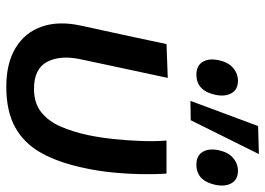

<svg xmlns="http://www.w3.org/2000/svg" viewBox="-136 -694 842 610"><g transform="rotate(90 285.0 -389.0)"><path d="M255.5 12Q181 12 132.2 -17.5Q83.5 -47 64.8 -100Q46 -153 61 -223Q65.5 -244.5 69.5 -262.8Q73.5 -281 77.5 -299Q90 -356.5 100 -402.8Q110 -449 120 -497L227.5 -501Q209.5 -417 194.2 -345.5Q179 -274 168.5 -225Q154.5 -160.5 176.2 -118.2Q198 -76 262.5 -76Q307.5 -76 336.2 -98.8Q365 -121.5 382 -160.5Q399 -199.5 409.5 -249Q417 -285 421.8 -330Q426.5 -375 428 -419Q429.5 -463 426.5 -497H531.5Q534 -462 533.2 -417Q532.5 -372 527.8 -324.5Q523 -277 513.5 -234.5Q496.5 -154 466 -99.2Q435.5 -44.5 384.5 -16.2Q333.5 12 255.5 12ZM300.5 -573Q320.5 -627 340.5 -680.8Q360.5 -734.5 380.5 -788L469.5 -790.5Q442 -735 415.2 -681.2Q388.5 -627.5 362 -574ZM217 -592Q188.5 -592 176.5 -612Q164.5 -632 171.5 -664Q178 -693.5 196 -708.8Q214 -724 237 -724Q264 -724 275.8 -704Q287.5 -684 281.5 -653.5Q269 -592 217 -592ZM503 -592Q474.5 -592 462.5 -612Q450.5 -632 457.5 -664Q464 -693.5 482 -708.8Q500 -724 523 -724Q550 -724 561.8 -704Q573.5 -684 567.5 -653.5Q555 -592 503 -592Z"/></g></svg>

Font: Commissioner Medium
Style: Italic
Weight: 500
Italic angle: -12°
Designer: Kostas Bartsokas
Foundry: Kostas Bartsokas
Version: Version 1.000; ttfautohint (v1.8.3)